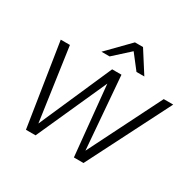

<svg xmlns="http://www.w3.org/2000/svg" viewBox="-161 -928 1125 1106"><g transform="rotate(30 401.5 -375.0)"><path d="M452.1 -702.1 347.2 -606.9H293L433.1 -750H486.8L578.1 -606.9H525.9ZM740.2 -549.8H803.2L523.9 0H460L414.1 -464.8L205.1 0H141.1L55.2 -549.8H116.2L185.1 -66.9L397 -549.8H459L498 -66.9Z"/></g></svg>

Font: Stilu Light
Style: Italic
Weight: 300
Italic angle: -10°
Designer: Genilson Lima Santos
Foundry: Genilson Lima Santos
Version: Version 1.200;PS 001.200;hotconv 1.0.88;makeotf.lib2.5.64775